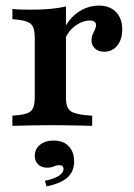

<svg xmlns="http://www.w3.org/2000/svg" viewBox="-20 -449 477 685"><path d="M159.7 -2.4Q121.8 -2.4 90.3 -1.6Q58.9 -0.8 24.2 0V-36.3L48.4 -38.7Q80.6 -41.9 92.3 -54.8Q104 -67.7 104 -100V-208.1H215.3V-100Q215.3 -78.2 221.4 -65.7Q227.4 -53.2 241.1 -47.6Q254.8 -41.9 279.8 -38.7L308.9 -36.3V0Q283.9 -0.8 260.5 -1.2Q237.1 -1.6 212.9 -2Q188.7 -2.4 159.7 -2.4ZM104 -208.1V-314.5Q104 -348.4 92.3 -361.3Q80.6 -374.2 47.6 -378.2L24.2 -380.6V-416.9Q41.9 -415.3 57.7 -414.9Q73.4 -414.5 92.7 -414.5Q129 -414.5 159.7 -417.3Q190.3 -420.2 215.3 -425.8V-416.9V-208.1ZM351.6 -264.5Q331.5 -264.5 319 -275.8Q306.5 -287.1 306.5 -304.8Q306.5 -316.9 310.5 -325.8Q314.5 -334.7 318.5 -343.1Q322.6 -351.6 322.6 -358.9Q322.6 -375.8 300 -375.8Q283.1 -375.8 265.7 -367.3Q248.4 -358.9 234.3 -344.4Q220.2 -329.8 212.9 -311.3L211.3 -350.8Q230.6 -387.9 263.3 -408.5Q296 -429 333.1 -429Q371.8 -429 394 -406Q416.1 -383.1 416.1 -343.5Q416.1 -308.1 398.4 -286.3Q380.6 -264.5 351.6 -264.5ZM146 216.1 140.3 196Q171.8 189.5 189.1 178.6Q206.5 167.7 206.5 154Q206.5 140.3 191.1 140.3Q181.5 140.3 172.2 144.8Q162.9 149.2 147.6 149.2Q128.2 149.2 116.1 137.5Q104 125.8 104 107.3Q104 83.1 122.6 67.7Q141.1 52.4 171.8 52.4Q205.6 52.4 225 72.6Q244.4 92.7 244.4 126.6Q244.4 162.9 220.6 184.3Q196.8 205.6 146 216.1Z"/></svg>

Font: Playfair 9pt
Style: Bold
Weight: 700
Designer: Claus Eggers Sørensen
Foundry: Claus Eggers Sørensen
Version: Version 2.203